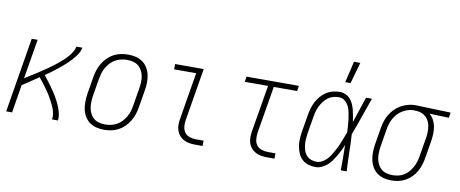

<svg xmlns="http://www.w3.org/2000/svg" viewBox="-66 -1027 3149 1315"><g transform="rotate(10 1508.5 -370.0)"><path d="M18 0 104 -520H145L99 -244Q117 -256 135 -267Q153 -278 171.5 -290Q190 -302 207.5 -313.5Q225 -325 243 -337.5Q261 -350 278 -362.5Q295 -375 311.5 -388.5Q328 -402 344 -416.5Q360 -431 374 -447Q388 -463 399.5 -481.5Q411 -500 415 -520H456Q452 -495 436.5 -472Q421 -449 402.5 -429Q384 -409 363.5 -390.5Q343 -372 322 -355Q301 -338 279 -322Q257 -306 235 -291Q247 -275 259.5 -259Q272 -243 284 -226.5Q296 -210 307.5 -193Q319 -176 329.5 -158Q340 -140 349 -121.5Q358 -103 365 -83.5Q372 -64 376.5 -43Q381 -22 378 0H337Q340 -21 336.5 -40.5Q333 -60 326 -78Q319 -96 310 -113Q301 -130 292 -146.5Q283 -163 272 -178.5Q261 -194 250 -209.5Q239 -225 227.5 -240Q216 -255 203 -270Q175 -251 147 -232Q119 -213 91 -195L59 0Z M699 8Q671 8 645 1.5Q619 -5 598.5 -20Q578 -35 564.5 -57.5Q551 -80 545.5 -106Q540 -132 540.5 -160Q541 -188 545 -215L565 -335Q569 -360 577 -384.5Q585 -409 599 -432Q613 -455 632 -474Q651 -493 674.5 -505.5Q698 -518 723.5 -523Q749 -528 774 -528Q802 -528 828.5 -521.5Q855 -515 875.5 -500Q896 -485 909.5 -462.5Q923 -440 928.5 -414Q934 -388 933.5 -360Q933 -332 928 -305L908 -185Q904 -160 896 -135.5Q888 -111 874 -88Q860 -65 841 -46Q822 -27 798.5 -14.5Q775 -2 749.5 3Q724 8 699 8ZM700 -29Q721 -29 741.5 -33.5Q762 -38 781 -48.5Q800 -59 815.5 -75.5Q831 -92 842 -111Q853 -130 859 -150Q865 -170 868 -191L888 -311Q892 -332 893 -354Q894 -376 890.5 -396.5Q887 -417 877.5 -435.5Q868 -454 852.5 -467Q837 -480 816 -485.5Q795 -491 774 -491Q753 -491 732.5 -486.5Q712 -482 692.5 -471.5Q673 -461 658 -444.5Q643 -428 631.5 -409Q620 -390 614.5 -370Q609 -350 605 -329L585 -209Q582 -188 581 -166Q580 -144 583.5 -123.5Q587 -103 596.5 -84.5Q606 -66 621 -53Q636 -40 657.5 -34.5Q679 -29 700 -29Z M1332 0Q1310 0 1289.5 -3.5Q1269 -7 1251.5 -16.5Q1234 -26 1221.5 -41Q1209 -56 1202.5 -75Q1196 -94 1196 -115Q1196 -136 1200 -158L1254 -483H1101V-520H1300L1239 -152Q1235 -129 1238 -106.5Q1241 -84 1253.5 -67.5Q1266 -51 1287.5 -44Q1309 -37 1331 -37H1384V0Z M1832 0Q1811 0 1790.5 -3.5Q1770 -7 1752.5 -16Q1735 -25 1722 -40Q1709 -55 1702.5 -73.5Q1696 -92 1696 -113Q1696 -134 1699 -155L1754 -483H1592L1598 -520H1962L1956 -483H1794L1739 -155Q1736 -132 1738 -109Q1740 -86 1752.5 -69Q1765 -52 1786.5 -44.5Q1808 -37 1831 -37H1884V0Z M2171 8Q2144 8 2119.5 0.5Q2095 -7 2077 -23.5Q2059 -40 2049 -63Q2039 -86 2034.5 -111Q2030 -136 2031.5 -162.5Q2033 -189 2037 -215L2057 -335Q2061 -359 2068 -382.5Q2075 -406 2086.5 -428Q2098 -450 2115 -469.5Q2132 -489 2153 -502.5Q2174 -516 2198.5 -522Q2223 -528 2246 -528Q2268 -528 2287 -519Q2306 -510 2319 -495Q2332 -480 2340.5 -461Q2349 -442 2354 -422Q2359 -402 2362.5 -381.5Q2366 -361 2369 -340Q2384 -385 2399 -430Q2414 -475 2429 -520H2470Q2446 -454 2423.5 -388Q2401 -322 2376 -256Q2380 -193 2381 -128.5Q2382 -64 2386 0H2345Q2345 -44 2345 -88Q2345 -132 2344 -177Q2336 -156 2326 -136Q2316 -116 2305 -97Q2294 -78 2281 -59.5Q2268 -41 2251 -26Q2234 -11 2212.5 -1.5Q2191 8 2171 8ZM2171 -29Q2190 -29 2207 -38Q2224 -47 2238 -60.5Q2252 -74 2262.5 -90.5Q2273 -107 2282.5 -123.5Q2292 -140 2300.5 -157.5Q2309 -175 2315.5 -192.5Q2322 -210 2329 -227.5Q2336 -245 2343 -263Q2342 -286 2340.5 -309Q2339 -332 2336 -355Q2333 -378 2328.5 -400Q2324 -422 2314.5 -442Q2305 -462 2287.5 -476.5Q2270 -491 2246 -491Q2227 -491 2207.5 -486Q2188 -481 2171 -468.5Q2154 -456 2141.5 -439.5Q2129 -423 2120 -405Q2111 -387 2105.5 -368Q2100 -349 2097 -329L2077 -209Q2074 -189 2072.5 -168.5Q2071 -148 2073.5 -128Q2076 -108 2082 -89.5Q2088 -71 2100.5 -57Q2113 -43 2132 -36Q2151 -29 2171 -29ZM2270 -600 2305 -748H2349L2307 -600Z M2698 8Q2670 8 2644.5 1.5Q2619 -5 2598 -20.5Q2577 -36 2564 -58.5Q2551 -81 2545.5 -106.5Q2540 -132 2540.5 -160Q2541 -188 2545 -215L2565 -335Q2569 -360 2577 -384Q2585 -408 2598.5 -430Q2612 -452 2630.5 -470.5Q2649 -489 2671.5 -501.5Q2694 -514 2718.5 -521Q2743 -528 2767 -528H2781L3017 -520L3011 -483L2876 -488Q2894 -473 2905.5 -451.5Q2917 -430 2921.5 -406Q2926 -382 2925 -356Q2924 -330 2920 -305L2900 -185Q2896 -160 2888.5 -136Q2881 -112 2868.5 -89.5Q2856 -67 2837 -47.5Q2818 -28 2795.5 -15.5Q2773 -3 2748 2.5Q2723 8 2699 8ZM2699 -29Q2719 -29 2739.5 -33.5Q2760 -38 2778.5 -49.5Q2797 -61 2811 -77.5Q2825 -94 2835 -112.5Q2845 -131 2851 -151Q2857 -171 2860 -191L2880 -311Q2884 -331 2885 -351.5Q2886 -372 2884 -391.5Q2882 -411 2875 -429Q2868 -447 2855 -460.5Q2842 -474 2824 -482Q2806 -490 2786 -491H2775Q2772 -491 2769.5 -491.5Q2767 -492 2765 -492Q2745 -492 2725 -485.5Q2705 -479 2687 -468Q2669 -457 2654.5 -441Q2640 -425 2630 -406.5Q2620 -388 2614 -368.5Q2608 -349 2605 -329L2585 -209Q2582 -188 2581 -166Q2580 -144 2583.5 -123.5Q2587 -103 2596.5 -84.5Q2606 -66 2621 -53Q2636 -40 2657 -34.5Q2678 -29 2699 -29Z"/></g></svg>

Font: Iosevka Curly Slab Extralight
Style: Italic
Weight: 200
Italic angle: -9°
Monospace: yes
Designer: Belleve Invis
Foundry: Belleve Invis
Version: Version 22.1.2; ttfautohint (v1.8.4)